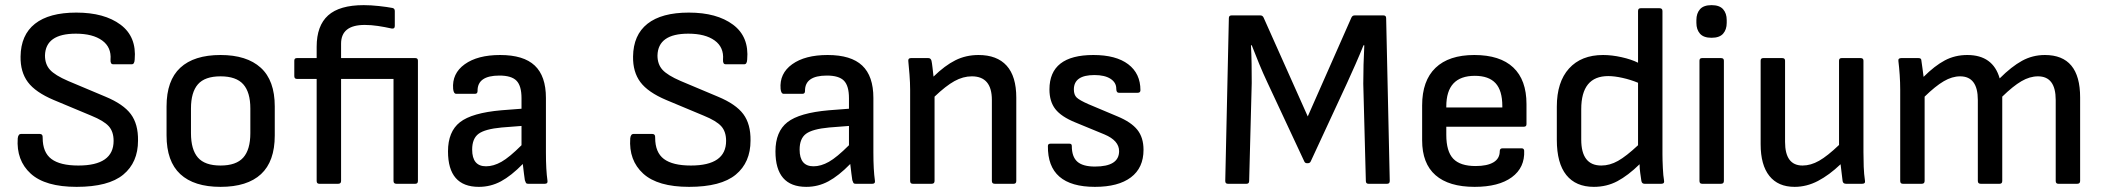

<svg xmlns="http://www.w3.org/2000/svg" viewBox="-20 -715 8184 747"><path d="M278 12Q156 12 99.5 -39.5Q43 -91 49 -177Q51 -194 62 -194H134Q147 -194 146 -179Q146 -122 180 -96.5Q214 -71 285 -71Q422 -71 422 -167Q422 -203 403 -224Q384 -245 335 -265L189 -326Q118 -356 88.5 -395.5Q59 -435 60 -495Q61 -579 116 -622.5Q171 -666 277 -666Q386 -666 449 -619Q512 -572 504 -483Q503 -465 493 -465H420Q409 -465 410 -483Q414 -531 377.5 -557.5Q341 -584 275 -584Q157 -584 155 -499Q155 -465 174.5 -443.5Q194 -422 245 -400L390 -339Q460 -310 489 -271Q518 -232 517 -168Q517 -83 459.5 -35.5Q402 12 278 12Z M838 12Q735 12 681.5 -37.5Q628 -87 628 -188V-301Q628 -402 681.5 -451.5Q735 -501 838 -501Q940 -501 994.5 -451.5Q1049 -402 1049 -301V-188Q1049 -87 995.5 -37.5Q942 12 838 12ZM838 -71Q899 -71 926.5 -102Q954 -133 954 -197V-293Q954 -356 926.5 -387Q899 -418 838 -418Q777 -418 750 -387Q723 -356 723 -293V-197Q723 -133 750 -102Q777 -71 838 -71Z M1222 0Q1212 0 1212 -11V-408H1135Q1125 -408 1125 -419V-479Q1125 -489 1135 -489H1212V-533Q1212 -615 1256.5 -655Q1301 -695 1395 -695Q1423 -695 1454.5 -691.5Q1486 -688 1507 -684Q1516 -682 1516 -672V-614Q1516 -602 1504 -604Q1477 -610 1450.5 -614Q1424 -618 1399 -618Q1307 -618 1307 -545V-489H1596Q1606 -489 1606 -479V-11Q1606 0 1596 0H1522Q1511 0 1511 -11V-408H1307V-11Q1307 0 1296 0Z M1843 12Q1723 12 1723 -126Q1723 -203 1769.5 -239.5Q1816 -276 1931 -286L2009 -292V-333Q2009 -381 1989.5 -401Q1970 -421 1923 -421Q1837 -421 1838 -361Q1838 -350 1828 -350H1755Q1745 -350 1743 -369Q1738 -429 1788 -465Q1838 -501 1926 -501Q2017 -501 2060.5 -460Q2104 -419 2104 -334V-122Q2104 -87 2105.5 -60Q2107 -33 2110 -12Q2112 0 2100 0H2035Q2028 0 2026 -4Q2024 -8 2022 -14Q2021 -21 2018.5 -39.5Q2016 -58 2014 -77Q1969 -31 1929 -9.5Q1889 12 1843 12ZM1817 -133Q1817 -68 1871 -68Q1900 -68 1931 -85.5Q1962 -103 2009 -150V-225L1932 -219Q1867 -213 1842 -194.5Q1817 -176 1817 -133Z M2661 12Q2539 12 2482.5 -39.5Q2426 -91 2432 -177Q2434 -194 2445 -194H2517Q2530 -194 2529 -179Q2529 -122 2563 -96.5Q2597 -71 2668 -71Q2805 -71 2805 -167Q2805 -203 2786 -224Q2767 -245 2718 -265L2572 -326Q2501 -356 2471.5 -395.5Q2442 -435 2443 -495Q2444 -579 2499 -622.5Q2554 -666 2660 -666Q2769 -666 2832 -619Q2895 -572 2887 -483Q2886 -465 2876 -465H2803Q2792 -465 2793 -483Q2797 -531 2760.5 -557.5Q2724 -584 2658 -584Q2540 -584 2538 -499Q2538 -465 2557.5 -443.5Q2577 -422 2628 -400L2773 -339Q2843 -310 2872 -271Q2901 -232 2900 -168Q2900 -83 2842.5 -35.5Q2785 12 2661 12Z M3117 12Q2997 12 2997 -126Q2997 -203 3043.5 -239.5Q3090 -276 3205 -286L3283 -292V-333Q3283 -381 3263.5 -401Q3244 -421 3197 -421Q3111 -421 3112 -361Q3112 -350 3102 -350H3029Q3019 -350 3017 -369Q3012 -429 3062 -465Q3112 -501 3200 -501Q3291 -501 3334.5 -460Q3378 -419 3378 -334V-122Q3378 -87 3379.5 -60Q3381 -33 3384 -12Q3386 0 3374 0H3309Q3302 0 3300 -4Q3298 -8 3296 -14Q3295 -21 3292.5 -39.5Q3290 -58 3288 -77Q3243 -31 3203 -9.5Q3163 12 3117 12ZM3091 -133Q3091 -68 3145 -68Q3174 -68 3205 -85.5Q3236 -103 3283 -150V-225L3206 -219Q3141 -213 3116 -194.5Q3091 -176 3091 -133Z M3531 0Q3521 0 3521 -11V-366Q3521 -393 3518.5 -425Q3516 -457 3514 -476Q3512 -489 3524 -489H3592Q3601 -489 3604 -479Q3606 -470 3608 -452.5Q3610 -435 3612 -417Q3656 -460 3697 -480.5Q3738 -501 3787 -501Q3859 -501 3896.5 -459.5Q3934 -418 3934 -335V-11Q3934 0 3924 0H3850Q3839 0 3839 -11V-326Q3839 -418 3761 -418Q3727 -418 3693.5 -399.5Q3660 -381 3616 -339V-11Q3616 0 3605 0Z M4240 12Q4055 12 4057 -147Q4057 -156 4067 -156H4141Q4150 -156 4150 -147Q4150 -105 4171.5 -86Q4193 -67 4240 -67Q4334 -67 4334 -127Q4334 -168 4277 -192L4163 -239Q4109 -261 4086 -290.5Q4063 -320 4063 -367Q4063 -501 4234 -501Q4322 -501 4369.5 -465Q4417 -429 4417 -364Q4417 -354 4406 -354H4333Q4323 -354 4323 -370Q4323 -394 4300.5 -408.5Q4278 -423 4238 -423Q4158 -423 4158 -367Q4158 -346 4169 -335.5Q4180 -325 4214 -310L4328 -262Q4381 -240 4405 -210Q4429 -180 4429 -132Q4429 -62 4380 -25Q4331 12 4240 12Z M4757 0Q4747 0 4747 -11L4761 -644Q4761 -655 4771 -655H4884Q4892 -655 4896 -647L5068 -262L5238 -647Q5242 -655 5250 -655H5363Q5373 -655 5373 -644L5387 -11Q5387 0 5377 0H5304Q5294 0 5294 -11L5284 -389Q5284 -426 5285 -463.5Q5286 -501 5288 -539H5285Q5270 -502 5253.5 -464.5Q5237 -427 5220 -390L5080 -88Q5077 -80 5068 -80H5065Q5057 -80 5054 -88L4911 -394Q4894 -430 4879 -466.5Q4864 -503 4850 -539H4847Q4849 -503 4849.5 -465.5Q4850 -428 4850 -392L4840 -11Q4840 0 4830 0Z M5717 12Q5617 12 5565 -33.5Q5513 -79 5513 -169V-305Q5513 -401 5565 -451Q5617 -501 5716 -501Q5816 -501 5867.5 -452.5Q5919 -404 5919 -310V-232Q5919 -222 5909 -222H5607V-190Q5607 -126 5634 -97.5Q5661 -69 5721 -69Q5766 -69 5790.5 -83.5Q5815 -98 5815 -127Q5815 -138 5826 -138H5900Q5909 -138 5910 -129Q5913 -63 5862 -25.5Q5811 12 5717 12ZM5607 -297H5825V-302Q5825 -363 5798.5 -391.5Q5772 -420 5718 -420Q5607 -420 5607 -301Z M6181 12Q6111 12 6074 -34Q6037 -80 6037 -171V-300Q6037 -396 6084.5 -448.5Q6132 -501 6217 -501Q6251 -501 6289 -492.5Q6327 -484 6353 -471V-672Q6353 -683 6363 -683H6437Q6448 -683 6448 -672V-115Q6448 -93 6449.5 -61.5Q6451 -30 6454 -14Q6457 0 6444 0H6378Q6368 0 6366 -11Q6364 -24 6361.5 -42Q6359 -60 6359 -76Q6314 -32 6272.5 -10Q6231 12 6181 12ZM6132 -172Q6132 -71 6210 -71Q6243 -71 6275 -89Q6307 -107 6353 -150V-393Q6324 -405 6292.5 -412Q6261 -419 6237 -419Q6132 -419 6132 -290Z M6602 0Q6592 0 6592 -11V-479Q6592 -489 6602 -489H6676Q6687 -489 6687 -479V-11Q6687 0 6676 0ZM6639 -568Q6608 -568 6594 -584Q6580 -600 6580 -626V-637Q6580 -663 6594 -679Q6608 -695 6639 -695Q6670 -695 6684 -679Q6698 -663 6698 -637V-626Q6698 -600 6684 -584Q6670 -568 6639 -568Z M6962 12Q6898 12 6864 -30.5Q6830 -73 6830 -154V-479Q6830 -489 6840 -489H6914Q6925 -489 6925 -479V-163Q6925 -71 6993 -71Q7025 -71 7057.5 -89.5Q7090 -108 7135 -151V-479Q7135 -489 7145 -489H7219Q7230 -489 7230 -479V-123Q7230 -95 7231 -66.5Q7232 -38 7236 -11Q7238 0 7225 0H7162Q7151 0 7149 -10Q7147 -26 7145 -42.5Q7143 -59 7141 -76Q7097 -34 7053 -11Q7009 12 6962 12Z M7383 0Q7373 0 7373 -11V-366Q7373 -394 7371 -423.5Q7369 -453 7366 -477Q7364 -489 7377 -489H7444Q7454 -489 7455 -482Q7457 -467 7459.5 -450Q7462 -433 7464 -416Q7507 -459 7546.5 -480Q7586 -501 7634 -501Q7734 -501 7760 -410Q7806 -456 7847 -478.5Q7888 -501 7936 -501Q8073 -501 8073 -336V-11Q8073 0 8062 0H7988Q7978 0 7978 -11V-326Q7978 -418 7909 -418Q7877 -418 7844.5 -399Q7812 -380 7770 -339V-11Q7770 0 7760 0H7686Q7675 0 7675 -11V-326Q7675 -418 7606 -418Q7575 -418 7542.5 -399Q7510 -380 7468 -339V-11Q7468 0 7457 0Z"/></svg>

Font: Sofia Sans Medium
Style: Regular
Weight: 500
Designer: Botio Nikoltchev, Ani Petrova
Foundry: lettersoup
Version: Version 4.101; ttfautohint (v1.8.4.7-5d5b)